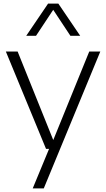

<svg xmlns="http://www.w3.org/2000/svg" viewBox="-20 -828 590 1068"><path d="M162 220 253 0 273 -41 476.5 -541.5H538L223.5 220ZM236 0 12.5 -541.5H78L296 0ZM126 -629 247.5 -808H304.5L426 -629H371.5L267 -787H285L180.5 -629Z"/></svg>

Font: Encode Sans SemiExpanded Light
Style: Regular
Weight: 300
Width: 6
Designer: Multiple Designers
Foundry: Impallari Type
Version: Version 3.002